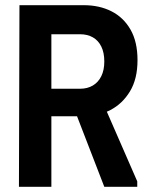

<svg xmlns="http://www.w3.org/2000/svg" viewBox="-20 -720 576 740"><path d="M55 -700H178V0H53ZM303 -700Q363 -700 409.5 -676.5Q456 -653 483 -606Q510 -559 510 -488Q510 -416 481 -368Q452 -320 405.5 -296Q359 -272 307 -272H110V-700ZM174 -378H289Q317 -378 338 -390.5Q359 -403 370.5 -426.5Q382 -450 382 -483Q382 -517 370.5 -540.5Q359 -564 338 -576Q317 -588 289 -588H174ZM251 -339 368 -344 509 -21V0H382Z"/></svg>

Font: Phudu Light Medium
Style: Regular
Weight: 500
Version: Version 1.005;gftools[0.9.23]